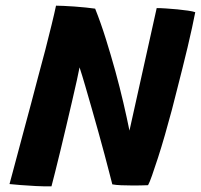

<svg xmlns="http://www.w3.org/2000/svg" viewBox="-20 -654 708 677"><path d="M161.5 3Q135.5 3.5 106.5 2Q77.5 0.5 52.5 -1.5Q27.5 -3.5 13.5 -5Q15.5 -11 22.2 -37.2Q29 -63.5 39.8 -103Q50.5 -142.5 63 -189.8Q75.5 -237 89 -286.5Q102.5 -336 114 -381.5Q127.5 -430.5 139.8 -478.2Q152 -526 162 -566.8Q172 -607.5 177.5 -634Q187 -634 204.5 -633.2Q222 -632.5 242.5 -631Q263 -629.5 282.5 -627.5Q302 -625.5 315.5 -623.5Q335.5 -573.5 353.2 -516.8Q371 -460 386.8 -402.8Q402.5 -345.5 415 -291.8Q427.5 -238 436.5 -193.5L532.5 -625.5Q546 -625.5 565.5 -624.2Q585 -623 605.5 -621Q626 -619 643 -616.5Q660 -614 668.5 -611Q664 -587 657 -555.5Q650 -524 641.5 -487.5Q633 -451 623.2 -412.8Q613.5 -374.5 604 -337Q594.5 -299.5 586 -266.5Q574 -221.5 561.5 -178Q549 -134.5 537 -97.5Q525 -60.5 516 -35Q507 -9.5 502 -1Q489 -0.5 475 -0.2Q461 0 447 0Q426.5 0 407.5 -0.8Q388.5 -1.5 376 -4Q372.5 -17.5 365.5 -44.8Q358.5 -72 348.8 -108.5Q339 -145 327.5 -186.5Q316 -228 304 -269.8Q292 -311.5 281 -349.5Q270 -387.5 260.5 -416.5Q258 -402.5 251 -370.8Q244 -339 234.2 -297.2Q224.5 -255.5 213.8 -210Q203 -164.5 192.8 -122Q182.5 -79.5 174.2 -46.5Q166 -13.5 161.5 3Z"/></svg>

Font: Grandstander Thin SemiBold
Style: Italic
Weight: 600
Italic angle: -15°
Version: Version 1.200